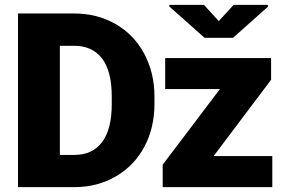

<svg xmlns="http://www.w3.org/2000/svg" viewBox="-20 -766 1169 786"><path d="M282.7 -710.9Q377 -710.9 452.1 -668.2Q527.3 -625.5 569.6 -547.6Q611.8 -469.7 612.3 -373V-340.3Q612.3 -242.7 571 -165.3Q529.8 -87.9 454.8 -44.2Q379.9 -0.5 287.6 0H53.7V-710.9ZM854.5 -127H1094.7V0H646V-91.8L880.4 -401.4H656.2V-528.3H1089.8V-439.5ZM225.1 -578.6V-131.8H284.7Q358.4 -131.8 397.9 -184.3Q437.5 -236.8 437.5 -340.3V-371.1Q437.5 -474.1 397.9 -526.4Q358.4 -578.6 282.7 -578.6ZM875.5 -679.7 936.5 -746.1H1076.7V-738.3L934.1 -611.3H817.4L673.3 -739.3V-746.1H814.9Z"/></svg>

Font: Roboto Black
Style: Regular
Weight: 900
Designer: Google
Version: Version 2.134; 2016